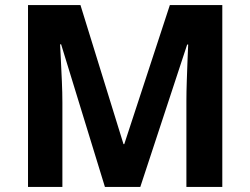

<svg xmlns="http://www.w3.org/2000/svg" viewBox="-20 -734 983 754"><path d="M392 0 220 -560H216Q217 -540 219 -500Q221 -460 223 -414.5Q225 -369 225 -332V0H90V-714H296L465 -168H468L647 -714H853V0H712V-338Q712 -372 713.5 -416Q715 -460 716.5 -499.5Q718 -539 719 -559H715L531 0Z"/></svg>

Font: Noto Sans Thaana
Style: Regular
Weight: 400
Designer: Monotype Design Team
Foundry: Monotype Imaging Inc.
Version: Version 2.001